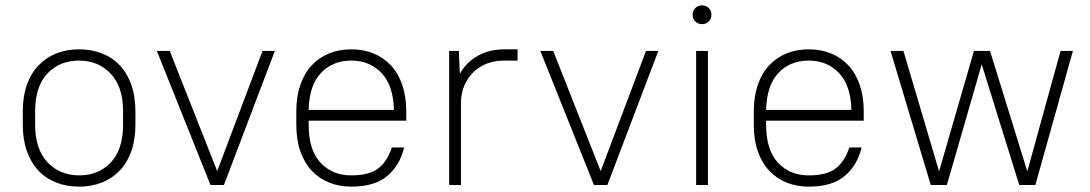

<svg xmlns="http://www.w3.org/2000/svg" viewBox="-20 -690 4066 716"><path d="M275 6Q228 6 189 -9.5Q150 -25 122.5 -54.5Q95 -84 80 -127Q65 -170 65 -225V-275Q65 -330 80 -373Q95 -416 123 -445.5Q151 -475 189.5 -490.5Q228 -506 275 -506Q322 -506 361 -490.5Q400 -475 427.5 -445.5Q455 -416 470 -373Q485 -330 485 -275V-225Q485 -170 470 -127Q455 -84 427 -54.5Q399 -25 360.5 -9.5Q322 6 275 6ZM275 -36Q348 -36 393.5 -84.5Q439 -133 439 -225V-275Q439 -366 393 -415Q347 -464 275 -464Q202 -464 156.5 -415.5Q111 -367 111 -275V-225Q111 -134 157 -85Q203 -36 275 -36Z M565 -500H613L790 -52L959 -500H1005L815 0H765Z M1290 6Q1244 6 1206.5 -9.5Q1169 -25 1142 -54Q1115 -83 1100 -126Q1085 -169 1085 -225V-275Q1085 -330 1100 -373.5Q1115 -417 1142 -446Q1169 -475 1206.5 -490.5Q1244 -506 1290 -506Q1336 -506 1373.5 -490.5Q1411 -475 1438 -446Q1465 -417 1480 -373.5Q1495 -330 1495 -275V-240H1131V-225Q1131 -131 1175 -83.5Q1219 -36 1290 -36Q1359 -36 1392.5 -63.5Q1426 -91 1441 -140H1487Q1472 -75 1425 -34.5Q1378 6 1290 6ZM1290 -464Q1220 -464 1176.5 -417.5Q1133 -371 1131 -280H1449Q1447 -371 1403 -417.5Q1359 -464 1290 -464Z M1655 -500H1691L1695 -415Q1719 -458 1762 -482Q1805 -506 1860 -506H1910V-464H1860Q1825 -464 1796 -453Q1767 -442 1746 -421.5Q1725 -401 1712.5 -373Q1700 -345 1699 -312V0H1655Z M1995 -500H2043L2220 -52L2389 -500H2435L2245 0H2195Z M2576 -500H2620V0H2576ZM2598 -600Q2583 -600 2573 -610Q2563 -620 2563 -635Q2563 -650 2573 -660Q2583 -670 2598 -670Q2613 -670 2623 -660Q2633 -650 2633 -635Q2633 -620 2623 -610Q2613 -600 2598 -600Z M2996 6Q2950 6 2912.5 -9.5Q2875 -25 2848 -54Q2821 -83 2806 -126Q2791 -169 2791 -225V-275Q2791 -330 2806 -373.5Q2821 -417 2848 -446Q2875 -475 2912.5 -490.5Q2950 -506 2996 -506Q3042 -506 3079.5 -490.5Q3117 -475 3144 -446Q3171 -417 3186 -373.5Q3201 -330 3201 -275V-240H2837V-225Q2837 -131 2881 -83.5Q2925 -36 2996 -36Q3065 -36 3098.5 -63.5Q3132 -91 3147 -140H3193Q3178 -75 3131 -34.5Q3084 6 2996 6ZM2996 -464Q2926 -464 2882.5 -417.5Q2839 -371 2837 -280H3155Q3153 -371 3109 -417.5Q3065 -464 2996 -464Z M3641 -450 3511 0H3451L3301 -500H3349L3482 -51L3612 -500H3672L3811 -51L3935 -500H3981L3841 0H3781Z"/></svg>

Font: Retni Sans Light
Style: Regular
Weight: 300
Designer: Vitaly Kuzmin
Foundry: ParaType Ltd.
Version: Version 1.00;March 2, 2019;FontCreator 11.5.0.2425 64-bit; t